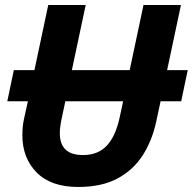

<svg xmlns="http://www.w3.org/2000/svg" viewBox="-20 -734 767 764"><path d="M291 10Q183 10 126 -47.5Q69 -105 69 -196Q69 -212 70.5 -229Q72 -246 76 -263L91 -331H9L35 -455H117L172 -714H321L266 -455H496L551 -714H700L645 -455H727L701 -331H619L602 -252Q586 -176 548.5 -117Q511 -58 448 -24Q385 10 291 10ZM310 -117Q370 -117 405 -154.5Q440 -192 456 -266L470 -331H240L226 -265Q218 -228 218 -204Q218 -117 310 -117Z"/></svg>

Font: Noto IKEA Latin
Style: Bold Italic
Weight: 700
Italic angle: -12°
Designer: Monotype Design Team
Foundry: Monotype Imaging Inc.
Version: Version 1.0